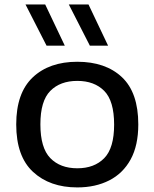

<svg xmlns="http://www.w3.org/2000/svg" viewBox="-20 -828 690 858"><path d="M325.5 9.5Q202.5 9.5 127.5 -60Q52.5 -129.5 52.5 -272Q52.5 -412.5 126.2 -482.2Q200 -552 325.5 -552Q451.5 -552 524.8 -483.2Q598 -414.5 598 -272Q598 -178 563.8 -115.5Q529.5 -53 468 -21.8Q406.5 9.5 325.5 9.5ZM325.5 -76Q401.5 -76 445.8 -121.2Q490 -166.5 490 -271Q490 -377 445.8 -421.8Q401.5 -466.5 325.5 -466.5Q249 -466.5 204.8 -421.8Q160.5 -377 160.5 -272.5Q160.5 -167 204.8 -121.5Q249 -76 325.5 -76ZM381.5 -624 287.5 -808H375.5L463 -624ZM188 -624 94 -808H182L269.5 -624Z"/></svg>

Font: Encode Sans Expanded Medium
Style: Regular
Weight: 500
Width: 7
Designer: Multiple Designers
Foundry: Impallari Type
Version: Version 3.000; ttfautohint (v1.8.3) -l 8 -r 50 -G 200 -x 14 